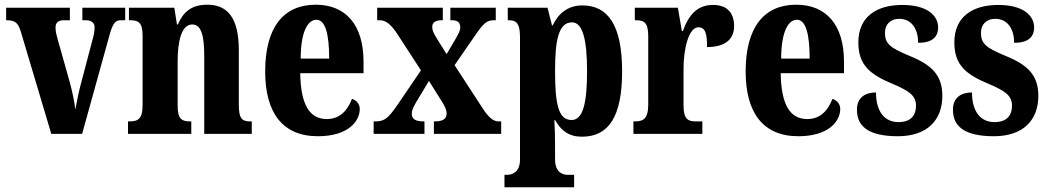

<svg xmlns="http://www.w3.org/2000/svg" viewBox="-20 -569 4455 816"><path d="M68 -436 198 0H329L443 -411C458 -468 469 -483 492 -483H512V-536H330V-483H345C371 -483 382 -470 382 -453C382 -432 378 -417 371 -392L320 -198C311 -164 306 -129 300 -103C297 -135 288 -176 277 -218L224 -406C220 -420 216 -435 216 -452C216 -471 226 -483 251 -483H277V-536H6V-483C43 -483 56 -474 68 -436Z M524 0H793V-53H789C753 -53 735 -62 735 -119V-309C735 -390 750 -465 797 -465C837 -465 848 -414 848 -329V0H1050V-53H1046C1010 -53 995 -62 995 -124V-355C995 -491 949 -549 861 -549C791 -549 758 -516 736 -465H732L721 -536H528V-483H532C568 -483 586 -474 586 -418V-122C586 -62 566 -53 528 -53H524Z M1331 10C1459 10 1509 -53 1509 -106C1509 -128 1494 -143 1476 -149C1457 -100 1425 -63 1369 -63C1296 -63 1258 -123 1256 -258H1525V-307C1525 -465 1448 -549 1322 -549C1185 -549 1107 -453 1107 -265C1107 -91 1180 10 1331 10ZM1379 -320H1258C1258 -427 1285 -485 1325 -485C1363 -485 1379 -423 1379 -320Z M1568 0H1784V-53H1781C1744 -53 1730 -64 1730 -86C1730 -103 1740 -119 1750 -137L1803 -225L1847 -155C1873 -116 1878 -101 1878 -86C1878 -64 1862 -53 1828 -53H1824V0H2110V-53H2099C2078 -53 2058 -68 2033 -106L1912 -292L1999 -418C2035 -470 2048 -483 2080 -483H2087V-536H1894V-483H1898C1921 -483 1936 -477 1936 -453C1936 -435 1925 -420 1913 -398L1878 -339L1835 -408C1823 -428 1817 -440 1817 -454C1817 -470 1825 -483 1859 -483H1862V-536H1583V-483H1594C1620 -483 1641 -465 1665 -430L1769 -270L1665 -117C1630 -68 1615 -53 1575 -53H1568Z M2124 227H2420V174H2392C2375 174 2339 166 2339 109V53C2339 10 2338 -27 2336 -58H2340C2364 -14 2398 12 2453 12C2567 12 2624 -73 2624 -266C2624 -460 2565 -546 2455 -546C2392 -546 2352 -510 2329 -461H2326L2307 -536H2138V-483H2142C2171 -483 2190 -474 2190 -412V109C2190 166 2153 174 2136 174H2124ZM2409 -59C2353 -59 2339 -127 2339 -267C2339 -396 2353 -474 2411 -474C2457 -474 2475 -399 2475 -266C2475 -128 2457 -59 2409 -59Z M2672 0H2965V-53H2937C2906 -53 2885 -61 2885 -120V-277C2885 -361 2907 -453 2948 -453C2979 -453 2985 -424 2985 -369C3055 -369 3100 -397 3100 -458C3100 -510 3074 -548 3011 -548C2946 -548 2909 -510 2882 -437H2878L2861 -536H2678V-483H2682C2717 -483 2735 -474 2735 -415V-125C2735 -62 2713 -53 2676 -53H2672Z M3373 10C3501 10 3551 -53 3551 -106C3551 -128 3536 -143 3518 -149C3499 -100 3467 -63 3411 -63C3338 -63 3300 -123 3298 -258H3567V-307C3567 -465 3490 -549 3364 -549C3227 -549 3149 -453 3149 -265C3149 -91 3222 10 3373 10ZM3421 -320H3300C3300 -427 3327 -485 3367 -485C3405 -485 3421 -423 3421 -320Z M3796 10C3920 10 3985 -58 3985 -162C3985 -259 3928 -298 3840 -334C3763 -366 3741 -384 3741 -429C3741 -467 3766 -489 3802 -489C3848 -489 3882 -454 3882 -387C3940 -387 3967 -410 3967 -453C3967 -501 3923 -548 3815 -548C3703 -548 3628 -496 3628 -389C3628 -293 3676 -253 3775 -212C3843 -183 3873 -163 3873 -120C3873 -80 3853 -50 3798 -50C3742 -50 3703 -92 3703 -176C3659 -176 3622 -156 3622 -103C3622 -36 3665 10 3796 10Z M4204 10C4328 10 4393 -58 4393 -162C4393 -259 4336 -298 4248 -334C4171 -366 4149 -384 4149 -429C4149 -467 4174 -489 4210 -489C4256 -489 4290 -454 4290 -387C4348 -387 4375 -410 4375 -453C4375 -501 4331 -548 4223 -548C4111 -548 4036 -496 4036 -389C4036 -293 4084 -253 4183 -212C4251 -183 4281 -163 4281 -120C4281 -80 4261 -50 4206 -50C4150 -50 4111 -92 4111 -176C4067 -176 4030 -156 4030 -103C4030 -36 4073 10 4204 10Z"/></svg>

Font: Noto Serif Georgian ExtraCondensed ExtraBold
Style: Regular
Weight: 800
Width: 2
Designer: Monotype Design Team, Akaki Razmadze
Foundry: Google LLC
Version: Version 2.003